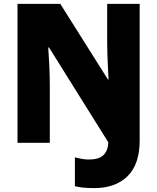

<svg xmlns="http://www.w3.org/2000/svg" viewBox="-20 -827 809 987"><path d="M464 140Q433 140 408.5 137.5Q384 135 365 130V-18Q381 -14 399 -10.5Q417 -7 438 -7Q488 -7 511.5 -29.5Q535 -52 537 -95L232 -583H228Q231 -543 233.5 -488.5Q236 -434 236 -388V-93H70V-807H290L535 -418H538Q537 -443 535 -477.5Q533 -512 532 -547.5Q531 -583 531 -612V-807H698V-105Q698 17 636 78.5Q574 140 464 140Z"/></svg>

Font: Noto Sans Telugu UI SemiCondensed Black
Style: Regular
Weight: 900
Width: 4
Designer: Jelle Bosma - Monotype Design Team
Foundry: Monotype Imaging Inc.
Version: Version 2.005; ttfautohint (v1.8.4.7-5d5b)